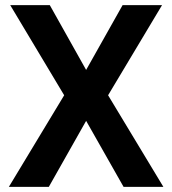

<svg xmlns="http://www.w3.org/2000/svg" viewBox="-20 -731 673 751"><path d="M20 -710.9 231 -358.4 14.6 0H170.9L316.9 -258.3L463.4 0H619.1L402.8 -358.4L613.8 -710.9H459.5L316.9 -457.5L174.8 -710.9Z"/></svg>

Font: Vazirmatn SemiBold
Style: Regular
Weight: 600
Designer: Saber Rastikerdar
Foundry: Saber Rastikerdar
Version: Version 33.003